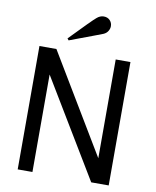

<svg xmlns="http://www.w3.org/2000/svg" viewBox="-101 -1038 907 1115"><g transform="rotate(10 352.0 -480.5)"><path d="M81.1 0ZM617.7 0H514.6L168 -574.7V0H81.1V-727.5H181.2L530.8 -145V-727.5H617.7ZM378.4 -944.3Q397.9 -961.4 419.4 -961.4Q442.4 -961.4 456.1 -947Q469.7 -932.6 469.7 -912.6Q469.7 -897.5 460.9 -883.3Q452.1 -869.1 435.1 -861.8Q429.7 -859.4 381.3 -841.3Q333 -823.2 287.6 -806.2L242.2 -789.1L233.9 -799.3Q359.4 -929.2 378.4 -944.3Z"/></g></svg>

Font: Coda
Style: Regular
Weight: 400
Designer: vernon adams
Foundry: vernon adams
Version: Version 2.001; ttfautohint (v0.8) -r 50 -G 200 -x